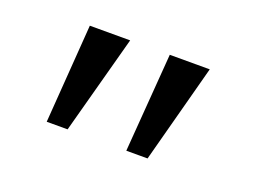

<svg xmlns="http://www.w3.org/2000/svg" viewBox="-56 -813 672 501"><g transform="rotate(20 280.5 -563.0)"><path d="M323 -426 344 -700H455L382 -426ZM102 -426 122 -700H234L160 -426Z"/></g></svg>

Font: Lexend Tera Light
Style: Regular
Weight: 300
Designer: Bonnie Shaver-Troup, Thomas Jockin
Foundry: Lexend
Version: Version 1.007